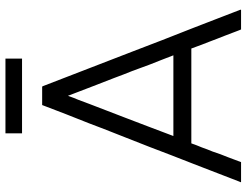

<svg xmlns="http://www.w3.org/2000/svg" viewBox="-118 -760 887 690"><g transform="rotate(-90 325.0 -415.5)"><path d="M459 -831.1Q459 -829.1 459 -828.1Q459 -826.2 459 -825.2Q459 -821.3 459 -817.4Q459 -814.5 459 -810.5Q459 -807.6 459 -803.7Q459 -800.8 459 -796.9Q459 -793 459 -788.1Q459 -784.2 459 -779.3Q457 -779.3 455.1 -779.3Q453.1 -779.3 451.2 -779.3Q422.9 -779.3 393.6 -779.3Q365.2 -779.3 335.9 -779.3Q316.4 -779.3 296.9 -779.3Q277.3 -779.3 257.8 -779.3Q241.2 -779.3 224.6 -779.3Q207 -779.3 190.4 -779.3Q190.4 -781.2 190.4 -783.2Q190.4 -785.2 190.4 -787.1Q190.4 -792 190.4 -796.9Q190.4 -801.8 190.4 -806.6Q190.4 -810.5 190.4 -813.5Q190.4 -817.4 190.4 -820.3Q190.4 -825.2 190.4 -830.1Q190.4 -834 190.4 -838.9Q192.4 -838.9 194.3 -838.9Q196.3 -838.9 198.2 -838.9Q227.5 -838.9 255.9 -838.9Q284.2 -838.9 313.5 -838.9Q333 -838.9 352.5 -838.9Q373 -838.9 392.6 -838.9Q409.2 -838.9 425.8 -838.9Q442.4 -838.9 459 -838.9Q459 -836.9 459 -835Q459 -833 459 -831.1ZM154.3 -170.9Q147.5 -151.4 139.6 -132.8Q132.8 -113.3 125 -94.7Q120.1 -80.1 115.2 -66.4Q109.4 -52.7 104.5 -39.1Q99.6 -27.3 95.7 -15.6Q90.8 -3.9 86.9 7.8Q85 7.8 84 7.8Q83 7.8 81.1 7.8Q75.2 7.8 68.4 7.8Q62.5 7.8 55.7 7.8Q51.8 7.8 46.9 7.8Q43 7.8 38.1 7.8Q33.2 7.8 27.3 7.8Q21.5 7.8 15.6 7.8Q15.6 6.8 14.6 5.9Q16.6 2.9 18.6 -2.9Q48.8 -82 80.1 -162.1Q111.3 -241.2 141.6 -321.3Q163.1 -376 184.6 -430.7Q206.1 -484.4 226.6 -539.1Q243.2 -581.1 259.8 -623Q276.4 -665 292 -707Q293.9 -707 294.9 -707Q295.9 -707 296.9 -707Q303.7 -707 310.5 -707Q316.4 -707 323.2 -707Q327.1 -707 332 -707Q335.9 -707 339.8 -707Q344.7 -707 349.6 -707Q353.5 -707 358.4 -707Q359.4 -706.1 359.4 -705.1Q360.4 -704.1 360.4 -703.1Q391.6 -623 421.9 -543.9Q453.1 -463.9 483.4 -384.8Q504.9 -330.1 525.4 -275.4Q546.9 -220.7 568.4 -166Q585 -123 601.6 -80.1Q618.2 -37.1 634.8 5.9Q634.8 6.8 633.8 7.8Q630.9 7.8 624 7.8Q618.2 7.8 611.3 7.8Q605.5 7.8 598.6 7.8Q594.7 7.8 589.8 7.8Q585.9 7.8 581.1 7.8Q577.1 7.8 572.3 7.8Q567.4 7.8 563.5 7.8Q562.5 5.9 562.5 4.9Q561.5 3.9 561.5 2.9Q558.6 -3.9 556.6 -9.8Q553.7 -16.6 551.8 -22.5Q545.9 -37.1 541 -50.8Q536.1 -64.5 530.3 -78.1Q525.4 -91.8 519.5 -106.4Q514.6 -120.1 508.8 -133.8Q505.9 -142.6 502 -152.3Q499 -161.1 495.1 -170.9Q457 -170.9 418 -170.9Q378.9 -170.9 340.8 -170.9Q313.5 -170.9 286.1 -170.9Q258.8 -170.9 231.4 -170.9Q221.7 -170.9 212.9 -170.9Q204.1 -170.9 194.3 -170.9Q184.6 -170.9 174.8 -170.9Q165 -170.9 154.3 -170.9ZM470.7 -235.4Q461.9 -256.8 454.1 -278.3Q446.3 -298.8 437.5 -320.3Q425.8 -351.6 414.1 -383.8Q401.4 -415 389.6 -447.3Q373 -489.3 357.4 -530.3Q341.8 -572.3 325.2 -614.3Q318.4 -594.7 310.5 -576.2Q303.7 -556.6 295.9 -537.1Q284.2 -505.9 271.5 -473.6Q259.8 -442.4 247.1 -410.2Q230.5 -366.2 213.9 -323.2Q197.3 -279.3 180.7 -235.4Q195.3 -235.4 210.9 -235.4Q226.6 -235.4 242.2 -235.4Q266.6 -235.4 291 -235.4Q315.4 -235.4 339.8 -235.4Q364.3 -235.4 387.7 -235.4Q412.1 -235.4 436.5 -235.4Q445.3 -235.4 455.1 -235.4Q463.9 -235.4 470.7 -235.4Z"/></g></svg>

Font: LeFont
Style: Light
Weight: 300
Designer: Leryon MEDIA
Version: Version 1.0